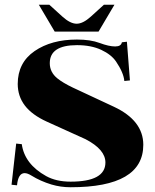

<svg xmlns="http://www.w3.org/2000/svg" viewBox="-20 -789 661 820"><path d="M213.6 -654.1 145.8 -768.8H190.7L246.3 -718.3Q280 -687.7 307.4 -687.7Q334.5 -687.7 368.2 -718.3L423.8 -768.8H468.8L400.9 -654.1ZM500.5 -608.4 522 -610.8 534.9 -445.6 511 -443.1Q507.8 -478.5 475.8 -525.9Q455.6 -555.9 412.5 -576Q369.4 -596.2 308.6 -596.2Q192.6 -596.2 192.6 -519.3Q192.6 -480.7 224.6 -454.6Q248.3 -435.3 291.3 -414.8L467 -332.8Q591.8 -274.2 592 -170.7Q592 10.7 281.5 10.7Q239 10.7 199.7 -1Q153.1 -15.1 114.3 -39.1Q97.4 -49.6 85.2 -49.6Q57.6 -49.6 52.7 2.4L29.3 0L49.1 -175.8L73 -173.3Q85 -88.1 177.2 -36.9Q220 -13.2 281.5 -13.2Q430.2 -13.2 430.2 -95Q430.2 -150.6 345.2 -194.6L179.9 -269.5Q116.5 -298.3 85.9 -338.6Q55.9 -378.2 55.7 -430.2Q55.7 -521.2 127.7 -570.8Q199.5 -620.1 308.6 -620.1Q366.5 -620.1 405.5 -605.5Q445.3 -590.6 471.9 -590.6Q497.3 -590.6 500.5 -608.4Z"/></svg>

Font: itsadzoke
Style: Regular
Weight: 700
Width: 7
Version: Version 0.45